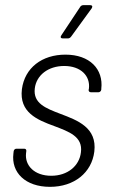

<svg xmlns="http://www.w3.org/2000/svg" viewBox="-20 -720 441 745"><path d="M223 -571H244C249 -571 253 -574 256 -578L336 -688C340 -695 338 -700 330 -700H303C298 -700 293 -697 291 -693L218 -583C213 -576 216 -571 223 -571ZM174 5C268 5 336 -50 346 -132C357 -225 281 -253 215 -278C157 -300 108 -319 115 -377C121 -428 167 -464 229 -464C294 -464 331 -425 325 -376L324 -372C323 -366 327 -362 333 -362H362C367 -362 372 -366 373 -372V-375C382 -452 328 -508 234 -508C143 -508 76 -457 65 -374C54 -284 124 -255 190 -231C248 -209 302 -190 294 -129C288 -76 242 -38 179 -38C113 -38 76 -78 81 -125L82 -133C83 -139 80 -143 74 -143H44C38 -143 34 -139 33 -133L32 -124C23 -51 78 5 174 5Z"/></svg>

Font: Barlow Semi Condensed Light
Style: Italic
Weight: 300
Width: 4
Italic angle: -7°
Designer: Jeremy Tribby
Foundry: Tribby Type
Version: Version 1.422;hotconv 1.0.109;makeotfexe 2.5.65596